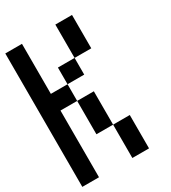

<svg xmlns="http://www.w3.org/2000/svg" viewBox="-194 -999 888 997"><g transform="rotate(-30 250.0 -500.0)"><path d="M0 -100V-900H100V-600H200V-500H100V-100ZM200 -500H300V-300H200ZM200 -600V-700H300V-600ZM300 -100V-300H400V-100ZM300 -700V-900H400V-700Z"/></g></svg>

Font: GalmuriMono9 Regular
Style: Regular
Weight: 400
Designer: Lee Minseo (quiple)
Version: Version 2.399;hotconv 1.1.1;makeotfexe 2.6.0 DEVELOPMENT